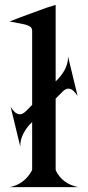

<svg xmlns="http://www.w3.org/2000/svg" viewBox="-20 -770 361 790"><path d="M19.5 0Q80.1 -11.7 111.3 -68.4L112.3 -72.3V-267.6L105.5 -260.7L102.5 -258.3Q63.5 -213.9 63.5 -170.4Q63.5 -168.5 63.5 -166.5L23.9 -330.1Q31.2 -317.9 39.6 -310.1Q50.3 -299.8 61 -299.8Q73.2 -299.3 86.4 -312.5L88.4 -314L89.4 -315.4L112.3 -338.4V-641.6Q112.3 -653.8 106 -658.7Q96.7 -666.5 75.2 -670.9Q23.9 -681.2 19.5 -681.6Q37.1 -689.5 168.9 -737.3Q188.5 -744.1 209 -750V-435.1L217.8 -443.8L220.7 -446.8Q259.8 -490.7 259.8 -534.2Q259.8 -536.1 259.8 -538.1L299.3 -375Q293.5 -384.8 283.7 -394.5Q272.9 -405.3 261.7 -405.3Q250 -405.3 236.8 -392.6L235.4 -390.6L233.9 -389.2L209 -364.3V-72.3L210 -67.9Q236.3 -13.7 301.8 0Z"/></svg>

Font: Modern Antiqua
Style: Regular
Weight: 500
Version: Version 1.0